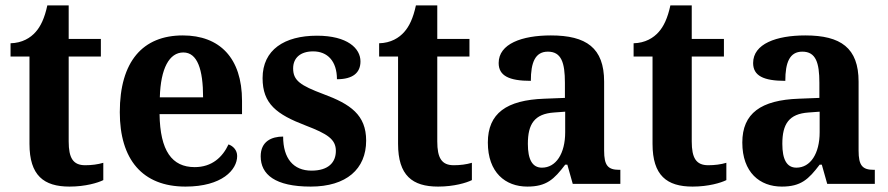

<svg xmlns="http://www.w3.org/2000/svg" viewBox="-20 -680 3285 710"><path d="M237 10C296 10 342 -4 362 -14V-78C342 -72 319 -69 295 -69C250 -69 234 -96 234 -157V-471H353V-536H234V-660H155C145 -613 130 -582 112 -562C93 -540 62 -521 19 -520V-471H89V-148C89 -31 142 10 237 10Z M666 10C801 10 857 -52 857 -103C857 -125 842 -140 825 -146C803 -99 764 -62 700 -62C616 -62 572 -122 570 -258H875V-307C875 -466 792 -549 656 -549C508 -549 423 -453 423 -265C423 -91 506 10 666 10ZM731 -320H571C574 -427 606 -486 658 -486C710 -486 731 -423 731 -320Z M1129 10C1261 10 1334 -55 1334 -160C1334 -255 1276 -295 1176 -332C1091 -364 1064 -382 1064 -427C1064 -466 1091 -490 1138 -490C1191 -490 1226 -454 1226 -387C1285 -387 1313 -411 1313 -453C1313 -501 1265 -548 1152 -548C1032 -548 951 -496 951 -391C951 -296 1003 -257 1110 -216C1191 -185 1222 -165 1222 -122C1222 -80 1195 -49 1132 -49C1065 -49 1027 -94 1027 -175C984 -175 944 -157 944 -102C944 -35 997 10 1129 10Z M1600 10C1659 10 1705 -4 1725 -14V-78C1705 -72 1682 -69 1658 -69C1613 -69 1597 -96 1597 -157V-471H1716V-536H1597V-660H1518C1508 -613 1493 -582 1475 -562C1456 -540 1425 -521 1382 -520V-471H1452V-148C1452 -31 1505 10 1600 10Z M1930 10C2001 10 2029 -17 2070 -71H2078L2098 0H2274V-52H2270C2228 -52 2214 -68 2214 -123V-378C2214 -503 2148 -549 2017 -549C1910 -549 1824 -518 1824 -447C1824 -400 1862 -381 1943 -381C1943 -449 1959 -489 2006 -489C2056 -489 2069 -448 2069 -374V-318L1993 -315C1853 -310 1784 -261 1784 -153C1784 -42 1849 10 1930 10ZM1984 -60C1948 -60 1932 -91 1932 -148C1932 -221 1956 -259 2029 -264L2070 -267V-191C2070 -112 2036 -60 1984 -60Z M2541 10C2600 10 2646 -4 2666 -14V-78C2646 -72 2623 -69 2599 -69C2554 -69 2538 -96 2538 -157V-471H2657V-536H2538V-660H2459C2449 -613 2434 -582 2416 -562C2397 -540 2366 -521 2323 -520V-471H2393V-148C2393 -31 2446 10 2541 10Z M2871 10C2942 10 2970 -17 3011 -71H3019L3039 0H3215V-52H3211C3169 -52 3155 -68 3155 -123V-378C3155 -503 3089 -549 2958 -549C2851 -549 2765 -518 2765 -447C2765 -400 2803 -381 2884 -381C2884 -449 2900 -489 2947 -489C2997 -489 3010 -448 3010 -374V-318L2934 -315C2794 -310 2725 -261 2725 -153C2725 -42 2790 10 2871 10ZM2925 -60C2889 -60 2873 -91 2873 -148C2873 -221 2897 -259 2970 -264L3011 -267V-191C3011 -112 2977 -60 2925 -60Z"/></svg>

Font: Noto Serif Myanmar SemiCondensed
Style: Bold
Weight: 700
Width: 4
Designer: Ben Mitchell and the Monotype Design Team
Foundry: Monotype Imaging Inc.
Version: Version 2.106